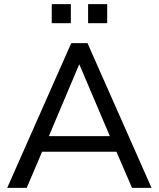

<svg xmlns="http://www.w3.org/2000/svg" viewBox="-20 -915 773 935"><path d="M15 0 327 -705H406L718 0H623L547 -176H185L110 0ZM365 -600 218 -252H515L367 -600ZM409 -802V-895H502V-802ZM232 -802V-895H325V-802Z"/></svg>

Font: Nunito Sans Medium
Style: Regular
Weight: 500
Designer: Vernon Adams
Foundry: Vernon Adams
Version: Version 3.101; ttfautohint (v1.8.4.7-5d5b);gftools[0.9.27]